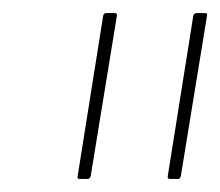

<svg xmlns="http://www.w3.org/2000/svg" viewBox="-20 -703 337 294"><path d="M240 -429Q236 -429 237 -434L276 -679Q277 -683 282 -683H294Q298 -683 297 -679L257 -434Q256 -429 253 -429ZM101 -429Q98 -429 99 -434L138 -679Q139 -683 143 -683H155Q160 -683 159 -679L119 -434Q118 -429 114 -429Z"/></svg>

Font: Sofia Sans Semi Condensed Thin
Style: Italic
Weight: 250
Italic angle: -9°
Version: Version 4.100